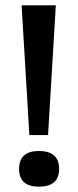

<svg xmlns="http://www.w3.org/2000/svg" viewBox="-20 -680 290 712"><path d="M88.9 -179.2 60.1 -660.2H187L158.2 -179.2ZM124 12.2Q50.8 12.2 50.8 -53.2Q50.8 -120.1 124 -120.1Q199.2 -120.1 199.2 -53.2Q199.2 12.2 124 12.2Z"/></svg>

Font: Bricolage Grotesque Medium
Style: Regular
Weight: 500
Designer: Mathieu Triay
Foundry: Atelier Triay
Version: Version 1.000;gftools[0.9.30]